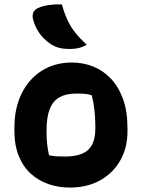

<svg xmlns="http://www.w3.org/2000/svg" viewBox="-20 -834 640 866"><path d="M304 -552Q354 -552 399 -534.5Q444 -517 479 -480.5Q514 -444 534.5 -388.5Q555 -333 555 -256V-242Q555 -167 522 -109.5Q489 -52 430.5 -20Q372 12 295 12Q244 12 199 -3.5Q154 -19 119.5 -50Q85 -81 65 -129.5Q45 -178 45 -244V-258Q45 -346 77.5 -412Q110 -478 168.5 -515Q227 -552 304 -552ZM323 -412Q278 -412 248.5 -395.5Q219 -379 204.5 -342.5Q190 -306 190 -246V-239Q190 -208 193 -182Q196 -156 201 -134Q216 -130 232 -129Q248 -128 272 -128Q319 -128 349.5 -140.5Q380 -153 395 -181Q410 -209 410 -254V-261Q410 -303 406 -338Q402 -373 394 -404Q381 -409 364.5 -410.5Q348 -412 323 -412ZM259 -814Q270 -775 284 -744.5Q298 -714 319 -687.5Q340 -661 371 -632Q354 -622 335.5 -617.5Q317 -613 295 -613Q268 -613 248 -618Q228 -623 209 -635Q192 -646 176 -662.5Q160 -679 148 -700Q136 -721 129 -747Q125 -762 129.5 -775.5Q134 -789 148 -796Q161 -803 178 -807Q195 -811 215.5 -813Q236 -815 259 -814Z"/></svg>

Font: Recursive Monospace Casual ExtraBold
Style: Regular
Weight: 800
Version: Version 1.047